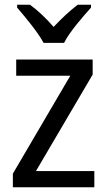

<svg xmlns="http://www.w3.org/2000/svg" viewBox="-20 -786 449 806"><path d="M163 -606H249C271 -651 327 -715 362 -754V-766H306C271 -739 241 -711 205 -673C174 -709 138 -743 106 -766H52V-754C87 -713 139 -651 163 -606ZM376 0V-68H131L369 -473V-536H48V-468H275L34 -57V0Z"/></svg>

Font: Noto Sans Gurmukhi UI SemiCondensed
Style: Regular
Weight: 400
Width: 4
Designer: Jelle Bosma - Monotype Design Team
Foundry: Monotype Imaging Inc.
Version: Version 2.004